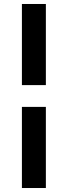

<svg xmlns="http://www.w3.org/2000/svg" viewBox="-20 -740 340 964"><path d="M90 -312.7V-720H210.3V-312.7ZM90 204V-203.3H210.3V204Z"/></svg>

Font: Hauora
Style: Regular
Weight: 400
Designer: Wayne Shih
Foundry: WCYS
Version: Version 1.001